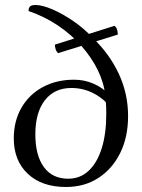

<svg xmlns="http://www.w3.org/2000/svg" viewBox="-20 -734 567 766"><path d="M243 12Q147 12 91 -40.5Q35 -93 35 -182Q35 -251 65.5 -304Q96 -357 150.5 -386.5Q205 -416 276 -416Q317 -416 353.5 -400Q390 -384 415 -357L400 -352Q395 -403 370.5 -453.5Q346 -504 305.5 -550Q265 -596 211.5 -632Q158 -668 94 -690Q94 -703 100 -708.5Q106 -714 122 -714Q149 -714 189.5 -696.5Q230 -679 273 -649.5Q316 -620 349 -584Q417 -519 454 -439.5Q491 -360 491 -271Q491 -187 459.5 -123.5Q428 -60 372.5 -24Q317 12 243 12ZM252 -21Q300 -21 334 -53Q368 -85 386 -143Q404 -201 404 -279Q404 -294 403.5 -308Q403 -322 401 -335L430 -293Q401 -336 357.5 -359.5Q314 -383 265 -383Q197 -383 159 -334Q121 -285 121 -198Q121 -114 155 -67.5Q189 -21 252 -21ZM199 -556 437 -631Q444 -625 447 -616Q450 -607 450 -596L212 -522Q205 -528 202 -537.5Q199 -547 199 -556Z"/></svg>

Font: Pitagon Serif
Style: Regular
Weight: 400
Designer: Travis Tran
Foundry: Pitagon
Version: Version 1.000;gftools[0.9.26]